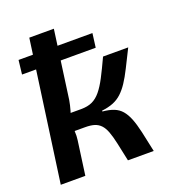

<svg xmlns="http://www.w3.org/2000/svg" viewBox="-127 -789 807 889"><g transform="rotate(-20 276.5 -345.0)"><path d="M532 -491Q507 -441 488 -403Q469 -365 452 -339.5Q435 -314 416.5 -297Q398 -280 374.5 -270.5Q351 -261 318 -257V-253Q351 -250 373.5 -241Q396 -232 411 -214.5Q426 -197 437 -169.5Q448 -142 457.5 -100Q467 -58 479 0H352Q341 -52 333 -89Q325 -126 316 -150Q307 -174 294 -187.5Q281 -201 263 -206.5Q245 -212 218 -212L229 -297Q262 -297 284.5 -307.5Q307 -318 326 -341Q345 -364 364 -400.5Q383 -437 408 -491ZM238 -690 192 -356Q188 -332 180.5 -306Q173 -280 160 -257Q165 -235 166.5 -211Q168 -187 165 -167L142 0H21L117 -690ZM264 -297 253 -212H139L152 -297ZM399 -610 390 -541H27L35 -610Z"/></g></svg>

Font: Exo 2 SemiBold
Style: Italic
Weight: 600
Italic angle: -8°
Designer: Natanael Gama
Foundry: Natanael Gama
Version: Version 2.010